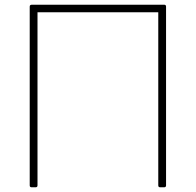

<svg xmlns="http://www.w3.org/2000/svg" viewBox="-20 -781 829 814"><path d="M684 -753V5Q684 13 676 13H659Q651 13 651 5V-729H139V5Q139 13 131 13H114Q106 13 106 5V-753Q106 -761 115 -761H676Q684 -761 684 -753Z"/></svg>

Font: LINE Seed JP_TTF Thin
Style: Regular
Weight: 250
Designer: LY Corporation & Fontrix & Fontworks
Version: Version 1.008